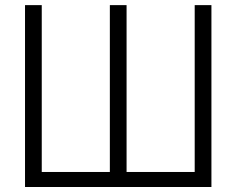

<svg xmlns="http://www.w3.org/2000/svg" viewBox="-20 -748 946 768"><path d="M80.1 -727.5H147V-60.1H419.4V-727.5H486.3V-60.1H758.8V-727.5H825.7V0H80.1Z"/></svg>

Font: Inter 28pt Light
Style: Regular
Weight: 300
Designer: Rasmus Andersson
Foundry: rsms
Version: Version 4.001;git-66647c0bb